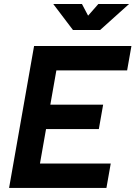

<svg xmlns="http://www.w3.org/2000/svg" viewBox="-20 -918 662 938"><path d="M24.4 0 146.5 -693.4H276.4L154.3 0ZM24.4 0 45.9 -119.1H521L500 0ZM75.2 -287.6 96.2 -406.7H483.9L462.9 -287.6ZM125.5 -574.2 146.5 -693.4H622.1L601.1 -574.2ZM336.4 -771.5 240.2 -898.4H380.4L414.1 -834.5H404.3L460.4 -898.4H610.4L469.2 -771.5Z"/></svg>

Font: Cascadia Mono NF
Style: Italic
Weight: 400
Italic angle: -10°
Monospace: yes
Designer: Aaron Bell
Foundry: Saja Typeworks
Version: Version 2404.023